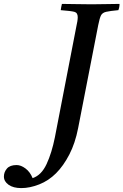

<svg xmlns="http://www.w3.org/2000/svg" viewBox="-211 -721 632 983"><path d="M-102 242Q-143 242 -167 225Q-191 208 -191 183Q-191 160 -175.5 142Q-160 124 -126 124Q-104 124 -80.5 141.5Q-57 159 -44 191Q1 176 27.5 119Q54 62 70 -18L179 -581Q183 -599 185 -611.5Q187 -624 187 -633Q187 -656 169.5 -660.5Q152 -665 100 -669Q102 -685 106 -701Q132 -701 176.5 -700Q221 -699 258 -699Q293 -699 333 -700Q373 -701 401 -701Q401 -684 395 -669Q352 -665 332.5 -660.5Q313 -656 306 -642Q299 -628 292 -593L189 -65Q174 12 144 70Q114 128 76 166Q38 204 -10 223Q-58 242 -102 242Z"/></svg>

Font: Tiro Tamil
Style: Italic
Weight: 400
Italic angle: -11°
Designer: Tamil: Fernando Mello & Fiona Ross, assisted by Kaja Sojewska. Latin: John Hudson with Paul Hanslow, assisted by Kaja So
Foundry: Tiro Typeworks Ltd.
Version: Version 1.52